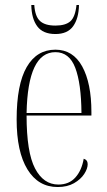

<svg xmlns="http://www.w3.org/2000/svg" viewBox="-20 -743 430 773"><path d="M212 10Q134 10 90.5 -61Q47 -132 47 -262Q47 -403 87.5 -473Q128 -543 203 -543Q274 -543 311 -475.5Q348 -408 348 -292V-278H87Q87 -130 121 -65Q155 0 215 0Q258 0 283.5 -28.5Q309 -57 317 -104Q333 -99 333 -82Q333 -64 319 -42.5Q305 -21 278 -5.5Q251 10 212 10ZM308 -288Q307 -407 283 -470Q259 -533 203 -533Q92 -533 87 -288ZM203 -606Q153 -606 130 -637Q107 -668 106 -723H118Q121 -677 141 -658.5Q161 -640 203 -640Q244 -640 263.5 -657.5Q283 -675 288 -723H298Q297 -669 274.5 -637.5Q252 -606 203 -606Z"/></svg>

Font: Noto Serif Display ExtraCondensed ExtraLight
Style: Regular
Weight: 200
Width: 2
Designer: Monotype Design Team
Foundry: Monotype Imaging Inc.
Version: Version 2.009